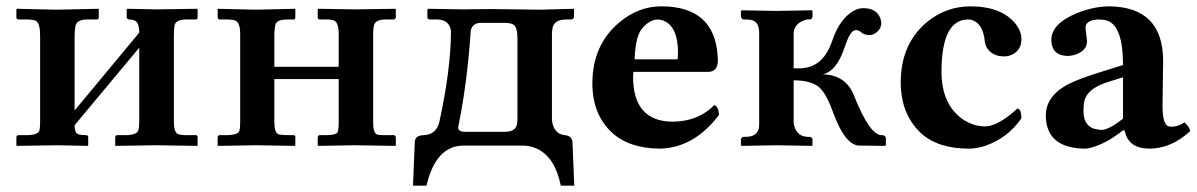

<svg xmlns="http://www.w3.org/2000/svg" viewBox="-20 -464 3815 612"><path d="M161.1 -433.1 293 -436 294.9 -434.1V-408.2Q294.9 -402.3 289.1 -401.9H258.8Q226.6 -401.9 221.2 -383.8Q218.3 -373 217.8 -350.1V-111.8L423.8 -359.9Q423.8 -391.6 409.7 -398.4Q401.4 -401.9 390.1 -401.9Q384.8 -403.8 383.8 -407.2V-434.1L386.2 -436Q387.2 -436 477.1 -434.1L608.9 -436L609.9 -434.1V-408.2Q609.9 -402.3 604 -401.9H574.2Q543 -401.9 537.1 -385.7Q534.2 -375.5 534.2 -350.1V-77.1Q534.2 -43.5 546.4 -37.1Q555.2 -33.2 574.2 -33.2H604Q609.9 -33.2 609.9 -26.9V-1L608.9 1Q607.9 1 477.1 -1L347.2 1V-1V-27.8Q349.1 -32.2 353 -33.2H382.8Q415.5 -34.2 420.9 -48.3Q423.8 -57.6 423.8 -77.1V-312L217.8 -64.9Q217.8 -40.5 229.5 -36.1Q238.3 -33.2 254.9 -33.2Q260.7 -33.2 261.2 -26.9V-1L259.8 1Q258.8 1 161.1 -1L33.2 1L32.2 -1V-27.8Q33.7 -31.7 37.1 -33.2H67.9Q99.6 -34.2 105 -46.4Q107.9 -55.2 107.9 -75.2V-349.1Q107.9 -390.1 94.7 -397.5Q85.4 -401.9 67.9 -401.9H38.1Q32.7 -403.8 32.2 -407.2V-434.1L35.2 -436Z M745.6 -355Q745.6 -392.1 730 -398.4Q720.7 -401.9 704.6 -401.9H678.7Q674.3 -403.8 673.8 -407.2V-434.1L674.8 -436L795.4 -433.1L920.4 -436L921.4 -434.1V-408.2Q921.4 -402.3 915.5 -401.9H895.5Q864.3 -401.9 858.4 -387.2Q855 -376.5 854.5 -355V-251H1059.6V-354Q1059.6 -391.6 1045.4 -398.4Q1036.1 -402.3 1018.6 -401.9H997.6Q993.2 -403.8 992.7 -407.2V-434.1L994.6 -436L1109.4 -434.1L1239.7 -436L1241.7 -434.1V-407.2Q1239.7 -402.8 1235.8 -401.9H1209.5Q1178.7 -401.9 1172.9 -385.7Q1169.4 -375 1169.4 -354V-74.2Q1169.4 -41 1181.2 -35.6Q1189 -32.7 1209.5 -33.2H1235.8Q1240.7 -31.7 1241.7 -26.9V-1L1240.7 1L1109.4 -1L995.6 1L992.7 -1V-26.9Q994.1 -31.7 997.6 -33.2H1018.6Q1050.3 -33.2 1055.7 -42Q1059.6 -50.3 1059.6 -74.2V-211.9H854.5V-75.2Q854.5 -41.5 867.2 -36.1Q875 -33.7 895.5 -33.2H915.5Q921.4 -33.2 921.4 -26.9V-1L920.4 1L795.4 -1L674.8 1L673.8 -1V-27.8Q675.3 -31.7 678.7 -33.2H704.6Q736.8 -34.2 742.2 -44.9Q745.6 -53.7 745.6 -75.2Z M1440.4 -56.2Q1441.9 -44.4 1460.4 -43.9H1589.4Q1622.6 -43.9 1627.9 -67.4Q1629.4 -76.7 1629.4 -92.8V-341.8Q1629.4 -378.4 1615.7 -386.2Q1606 -391.1 1588.4 -391.1H1508.3Q1484.4 -388.2 1480.5 -365.2Q1469.7 -204.6 1442.4 -68.4Q1440.4 -59.6 1440.4 -56.2ZM1458.5 0Q1377 0 1345.2 106Q1341.8 117.2 1339.4 127.9H1296.4L1302.2 -13.2Q1304.7 -32.7 1330.6 -33.2Q1370.6 -34.7 1380.4 -75.2Q1417 -242.2 1417.5 -365.2Q1412.6 -399.9 1376.5 -401.9H1349.6Q1343.3 -403.3 1342.3 -407.2V-434.1L1345.7 -436Q1346.2 -436 1458.5 -434.1Q1466.3 -434.1 1489.7 -434.6Q1529.3 -435.1 1551.3 -435.1Q1573.2 -435.1 1629.4 -434.1Q1682.6 -433.1 1702.6 -433.1L1808.6 -436L1809.6 -434.1V-409.2Q1808.1 -403.3 1801.3 -401.9H1785.6Q1748 -401.9 1741.7 -377Q1739.7 -367.7 1739.3 -355V-81.1Q1744.6 -37.6 1779.3 -33.2Q1802.2 -31.7 1804.7 -12.2L1810.5 127.9H1767.6Q1750 40 1694.3 11.2Q1672.4 0.5 1647.5 0Z M2002.9 -274.9H2139.2Q2141.1 -277.8 2141.1 -295.9Q2141.1 -379.4 2094.7 -398.4Q2085.4 -401.9 2077.1 -401.9Q2053.7 -401.9 2030.8 -377.9Q2026.4 -372.6 2022.9 -368.2Q2004.9 -339.8 2002.9 -274.9ZM2256.8 -128.9Q2270 -125 2272 -98.1Q2193.8 6.3 2085 9.8Q1986.8 9.3 1932.1 -40Q1871.1 -95.2 1868.2 -190.4Q1868.2 -194.8 1868.2 -198.2Q1868.2 -320.8 1954.6 -393.1Q2015.6 -443.8 2087.9 -443.8Q2257.8 -443.8 2267.6 -284.7Q2268.1 -274.9 2268.1 -266.1Q2265.6 -236.3 2239.3 -234.9H1999Q1999 -232.4 1998.5 -228.5Q1998 -222.2 1998 -219.2Q1998 -88.4 2105 -77.1Q2114.3 -76.2 2124 -76.2Q2205.1 -76.7 2256.8 -128.9Z M2399.9 -71.8V-359.9Q2399.9 -394.5 2375 -400.4Q2366.7 -401.9 2356.9 -401.9H2350.1Q2343.3 -403.8 2341.8 -410.2V-429.2L2343.8 -431.2Q2344.7 -431.2 2454.1 -429.2L2567.9 -431.2L2569.8 -429.2V-410.2Q2568.4 -403.3 2562 -401.9H2552.7Q2513.2 -392.6 2509.8 -359.9V-246.1H2526.9Q2593.8 -246.1 2624 -312.5Q2629.4 -324.2 2633.8 -336.9Q2655.8 -401.4 2697.8 -427.7Q2714.8 -438 2731 -438Q2773.9 -438 2786.1 -405.8Q2788.6 -397.9 2789.1 -391.1Q2789.1 -368.7 2766.6 -356Q2758.8 -352.1 2752 -352.1Q2734.4 -352.5 2725.1 -360.8Q2718.8 -367.7 2708 -368.2Q2691.4 -368.2 2675.8 -323.2Q2674.8 -319.8 2673.8 -317.9Q2647.9 -236.3 2602.1 -227.1Q2677.2 -225.6 2703.1 -157.2Q2750 -39.1 2787.1 -33.2H2793.9Q2802.7 -31.2 2803.7 -23.9V-1L2801.8 1L2718.8 0Q2674.3 -1 2636.7 -102.5Q2635.3 -106.9 2632.8 -112.8Q2611.3 -170.4 2587.9 -188.5Q2560.5 -208 2509.8 -208V-71.8Q2516.1 -30.3 2552.7 -27.8H2562Q2568.8 -25.9 2569.8 -20V-1L2567.9 1Q2566.9 1 2454.1 -1L2343.8 1L2341.8 -1V-20Q2343.8 -26.9 2350.1 -27.8H2356.9Q2395 -27.8 2399.4 -59.1Q2399.9 -65.4 2399.9 -71.8Z M3235.8 -86.9Q3191.9 -23.4 3119.6 1Q3092.8 9.8 3068.8 9.8Q2970.2 9.8 2916 -39.1Q2914.1 -41 2913.1 -42Q2851.6 -101.1 2851.1 -201.2Q2851.1 -324.2 2935.1 -394Q2995.6 -443.4 3072.8 -443.8Q3173.3 -443.8 3218.3 -386.7Q3235.8 -363.3 3235.8 -339.8Q3235.8 -303.2 3204.6 -289.1Q3192.9 -284.2 3181.2 -284.2Q3141.1 -284.2 3124.5 -314Q3120.1 -322.8 3119.1 -331.1Q3113.8 -389.6 3077.1 -400.4Q3070.8 -402.3 3064 -401.9Q2981.4 -399.9 2981 -235.8Q2981 -133.8 3045.9 -85.9Q3080.1 -61.5 3120.1 -61Q3162.1 -62 3223.1 -118.2Q3235.4 -116.7 3235.8 -86.9Z M3564.9 -48.3 3558.6 -47.9Q3504.4 -4.9 3455.1 7.3Q3445.3 9.8 3438.5 9.8Q3314.5 8.3 3313.5 -95.2Q3313.5 -160.2 3389.6 -197.8Q3423.3 -214.4 3492.7 -235.8L3559.6 -256.8Q3559.6 -382.3 3508.3 -398.4Q3497.1 -401.9 3482.4 -401.9Q3443.8 -400.9 3440.4 -379.4Q3439.5 -373.5 3444.3 -339.8Q3444.8 -335 3444.8 -332Q3444.8 -304.7 3412.1 -291.5Q3397.9 -286.1 3382.8 -285.6Q3332 -287.1 3331.1 -336.4Q3331.1 -388.2 3411.1 -421.4Q3464.4 -443.4 3516.6 -443.8Q3686.5 -441.4 3687.5 -271L3685.5 -127Q3685.5 -68.4 3704.1 -61.5Q3709 -60.1 3713.4 -60.1Q3737.8 -60.5 3755.4 -74.2Q3772.9 -58.1 3773.4 -45.9Q3713.4 9.8 3642.6 9.8Q3575.2 8.8 3564.9 -48.3ZM3559.6 -217.8 3507.3 -201.2Q3444.3 -180.7 3436 -140.1Q3433.6 -128.4 3433.6 -109.9Q3433.6 -56.2 3481.4 -50.8Q3486.8 -50.3 3491.7 -49.8Q3515.6 -50.8 3559.6 -85.9Z"/></svg>

Font: Linux Libertine O
Style: Bold
Weight: 700
Designer: Philipp H. Poll
Foundry: Philipp H. Poll
Version: Version 5.0.0